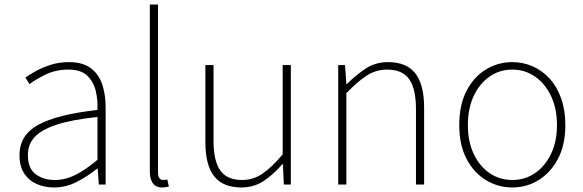

<svg xmlns="http://www.w3.org/2000/svg" viewBox="-20 -814 2573 847"><path d="M218 13Q177 13 142.5 -2Q108 -17 87 -48.5Q66 -80 66 -130Q66 -218 149 -263.5Q232 -309 410 -329Q412 -372 402.5 -412.5Q393 -453 365 -480Q337 -507 282 -507Q226 -507 181 -485Q136 -463 110 -443L92 -472Q109 -484 137.5 -500Q166 -516 203.5 -528Q241 -540 284 -540Q346 -540 381.5 -512.5Q417 -485 431.5 -440Q446 -395 446 -341V0H416L411 -70H408Q368 -37 319.5 -12Q271 13 218 13ZM221 -20Q268 -20 313 -42.5Q358 -65 410 -109V-298Q296 -286 228.5 -263.5Q161 -241 132 -208.5Q103 -176 103 -131Q103 -70 138 -45Q173 -20 221 -20Z M695 13Q678 13 666 5.5Q654 -2 647.5 -18Q641 -34 641 -59V-794H677V-53Q677 -37 683 -28.5Q689 -20 699 -20Q702 -20 706 -20.5Q710 -21 718 -22L725 9Q718 10 712 11.5Q706 13 695 13Z M1045 13Q964 13 925 -36Q886 -85 886 -188V-527H922V-192Q922 -105 951.5 -62.5Q981 -20 1048 -20Q1097 -20 1137.5 -47.5Q1178 -75 1227 -133V-527H1263V0H1232L1228 -90H1226Q1186 -44 1143 -15.5Q1100 13 1045 13Z M1472 0V-527H1502L1508 -443H1510Q1551 -484 1594 -512Q1637 -540 1692 -540Q1773 -540 1812 -490.5Q1851 -441 1851 -339V0H1815V-334Q1815 -421 1785.5 -464Q1756 -507 1688 -507Q1639 -507 1598.5 -481Q1558 -455 1508 -403V0Z M2240 13Q2177 13 2123.5 -19.5Q2070 -52 2038 -113.5Q2006 -175 2006 -262Q2006 -351 2038 -413Q2070 -475 2123.5 -507.5Q2177 -540 2240 -540Q2287 -540 2329.5 -521.5Q2372 -503 2404.5 -467.5Q2437 -432 2455.5 -380Q2474 -328 2474 -262Q2474 -175 2441.5 -113.5Q2409 -52 2356 -19.5Q2303 13 2240 13ZM2240 -20Q2296 -20 2340.5 -50.5Q2385 -81 2411 -135.5Q2437 -190 2437 -262Q2437 -335 2411 -390Q2385 -445 2340.5 -476Q2296 -507 2240 -507Q2184 -507 2139.5 -476Q2095 -445 2069.5 -390Q2044 -335 2044 -262Q2044 -190 2069.5 -135.5Q2095 -81 2139.5 -50.5Q2184 -20 2240 -20Z"/></svg>

Font: Noto Sans JP
Style: Regular
Weight: 100
Designer: Ryoko NISHIZUKA 西塚涼子 (kana, bopomofo & ideographs); Paul D. Hunt (Latin, Greek & Cyrillic); Sandoll Communications 산돌커뮤니
Foundry: Adobe
Version: Version 2.004;hotconv 1.0.118;makeotfexe 2.5.65603